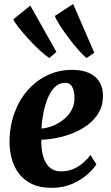

<svg xmlns="http://www.w3.org/2000/svg" viewBox="-20 -912 547 944"><path d="M454 -103.5Q440.5 -82.5 410.8 -55.5Q381 -28.5 336.2 -8.5Q291.5 11.5 232.5 11.5Q176 11.5 136.8 -7.5Q97.5 -26.5 73.2 -58.5Q49 -90.5 38 -130.5Q27 -170.5 27 -211.5Q26.5 -288 49.8 -353Q73 -418 114.5 -466.2Q156 -514.5 212 -541.5Q268 -568.5 333 -568.5Q386 -568.5 419.5 -552.5Q453 -536.5 469.2 -508.8Q485.5 -481 486 -446.5Q487.5 -398.5 467.8 -362.5Q448 -326.5 414.8 -300.8Q381.5 -275 341 -258.5Q300.5 -242 259.2 -234Q218 -226 183 -225Q182.5 -189 188.2 -160.2Q194 -131.5 206 -111.2Q218 -91 236.2 -80.2Q254.5 -69.5 278 -69.5Q314.5 -69.5 342 -81.8Q369.5 -94 390 -112.5Q410.5 -131 425.5 -149.5ZM300.5 -505Q270.5 -505 249.2 -483.5Q228 -462 214.2 -427.8Q200.5 -393.5 193 -354.5Q185.5 -315.5 183.5 -280Q202.5 -281 225 -288Q247.5 -295 269.2 -308Q291 -321 309 -339.5Q327 -358 337.2 -382.2Q347.5 -406.5 346 -435.5Q345 -470 333.5 -487.5Q322 -505 300.5 -505ZM222.5 -626.5Q204.5 -638 176.8 -663.2Q149 -688.5 121 -719.2Q93 -750 72 -776.5Q51 -803 45.5 -817L129 -884.5L257.5 -656.5ZM406 -626.5Q389 -639.5 364.2 -667.8Q339.5 -696 314.8 -729.2Q290 -762.5 272 -791Q254 -819.5 250 -833.5L339.5 -892.5L443.5 -653Z"/></svg>

Font: Merriweather 24pt ExtraBold
Style: Italic
Weight: 800
Italic angle: -7.8°
Version: Version 2.101